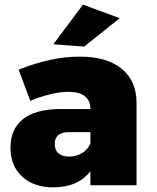

<svg xmlns="http://www.w3.org/2000/svg" viewBox="-20 -795 673 824"><path d="M502 -500C459 -535 399 -552 322 -552C239 -552 152 -533 60 -496L110 -362C139 -375 169 -384 198 -391C227 -398 252 -401 274 -401C305 -401 328 -395 344 -382C360 -369 368 -352 368 -329V-327H235C166 -326 114 -312 79 -284C43 -255 25 -215 25 -162C25 -110 41 -69 74 -38C107 -7 152 9 209 9C244 9 276 3 303 -9C330 -21 351 -38 368 -60V0H566V-353C566 -416 545 -465 502 -500ZM332 -138C315 -128 297 -123 276 -123C257 -123 242 -128 231 -137C220 -146 215 -160 215 -177C215 -211 235 -228 276 -228H368V-179C361 -162 349 -148 332 -138ZM336 -775 209 -605 341 -595 494 -717Z"/></svg>

Font: Argentum Sans ExtraBold
Style: Regular
Weight: 800
Designer: Julieta Ulanovsky
Foundry: Julieta Ulanovsky
Version: Version 5.001;February 15, 2019;FontCreator 11.5.0.2425 64-b